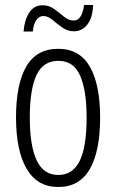

<svg xmlns="http://www.w3.org/2000/svg" viewBox="-20 -737 464 767"><path d="M380 -267Q380 -134 339 -62Q298 10 213 10Q129 10 86.5 -62.5Q44 -135 44 -268Q44 -401 85 -471.5Q126 -542 213 -542Q298 -542 339 -470.5Q380 -399 380 -267ZM99 -268Q99 -155 126.5 -96.5Q154 -38 213 -38Q271 -38 298.5 -94.5Q326 -151 326 -267Q326 -376 300 -435Q274 -494 213 -494Q152 -494 125.5 -436.5Q99 -379 99 -268ZM74 -611Q78 -658 97 -687Q116 -716 150 -716Q176 -716 196.5 -701Q217 -686 235.5 -670.5Q254 -655 274 -655Q292 -655 302 -671.5Q312 -688 316 -717H352Q350 -665 328.5 -638.5Q307 -612 276 -612Q250 -612 229 -627Q208 -642 189.5 -657.5Q171 -673 153 -673Q137 -673 125.5 -657.5Q114 -642 111 -611Z"/></svg>

Font: Noto Sans Khmer ExtraCondensed Light
Style: Regular
Weight: 300
Width: 2
Designer: Danh Hong and the Monotype Design Team
Foundry: Monotype Imaging Inc.
Version: Version 2.004; ttfautohint (v1.8.4.7-5d5b)